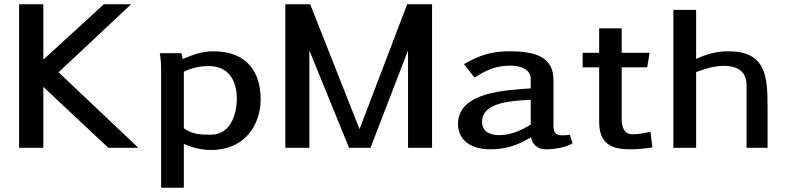

<svg xmlns="http://www.w3.org/2000/svg" viewBox="-20 -689 3668 895"><path d="M69 0H182V-284L485 0H625L253 -352L591 -669H464L182 -411V-669H69Z M725 -441C729 -417 731 -391 731 -367V186H837V-18C880 0 916 10 965 10C1122 10 1195 -108 1195 -226C1195 -348 1136 -450 974 -450C923 -450 876 -433 832 -414C830 -418 827 -437 825 -441ZM837 -91V-355C874 -372 910 -381 953 -381C1056 -381 1084 -300 1084 -228C1084 -165 1059 -61 963 -61C913 -61 876 -63 837 -91Z M1310 0H1422V-454L1607 0H1707L1882 -454V0H1994V-669H1878L1656 -87L1426 -669H1310Z M2115 -112C2115 -34 2177 7 2266 7C2340 7 2395 -13 2455 -49C2462 -18 2483 7 2524 7C2563 7 2617 -1 2649 -21L2636 -61C2625 -59 2612 -58 2601 -58C2562 -58 2560 -81 2560 -108V-316C2560 -427 2470 -450 2354 -450C2270 -450 2211 -430 2143 -390L2192 -327C2246 -362 2290 -383 2360 -383C2407 -383 2454 -366 2454 -321V-277C2348 -269 2115 -263 2115 -112ZM2227 -121C2227 -219 2386 -219 2454 -224V-109C2413 -82 2361 -59 2308 -59C2260 -59 2227 -78 2227 -121Z M2696 -375H2773V-123C2773 -39 2807 7 2914 7C2949 7 2987 4 3021 -2L3012 -75C2986 -69 2955 -63 2928 -63C2887 -63 2878 -103 2878 -130V-375H2997L3008 -443H2878V-557H2773V-443H2696Z M3119 0H3225V-353C3267 -368 3308 -382 3355 -382C3425 -382 3460 -350 3460 -292V0H3558V-144V-190C3558 -335 3550 -450 3374 -450C3321 -450 3270 -436 3225 -414V-643H3119Z"/></svg>

Font: KpMath
Style: SansBold
Weight: 700
Version: Version 0.66